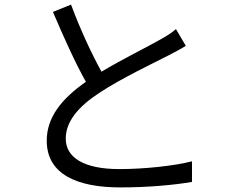

<svg xmlns="http://www.w3.org/2000/svg" viewBox="-20 -795 1040 838"><path d="M748 -668C727 -650 706 -637 677 -621C623 -590 516 -538 423 -482C380 -560 330 -667 290 -775L211 -743C257 -635 309 -519 355 -438C249 -364 184 -283 184 -181C184 -33 319 23 505 23C629 23 743 12 818 -1V-91C741 -71 609 -57 501 -57C345 -57 267 -108 267 -190C267 -265 322 -330 414 -390C511 -454 649 -519 715 -553C744 -568 769 -581 791 -595Z"/></svg>

Font: Source Han Sans KR Regular
Style: Regular
Weight: 400
Designer: Ryoko NISHIZUKA (kana & ideographs); Paul D. Hunt (Latin, Greek & Cyrillic); Wenlong ZHANG (bopomofo); Sandoll Communica
Foundry: Adobe Systems Incorporated
Version: Version 1.004;PS 1.004;hotconv 1.0.82;makeotf.lib2.5.63406